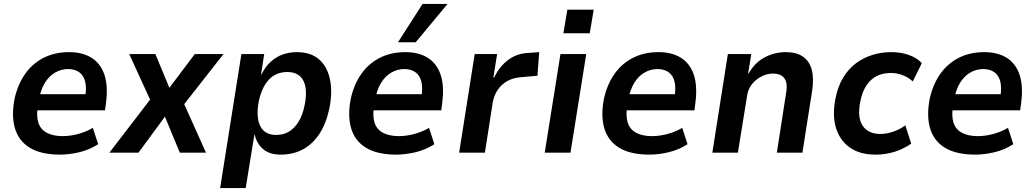

<svg xmlns="http://www.w3.org/2000/svg" viewBox="-20 -776 5261 976"><path d="M286 10Q190 10 133 -24Q76 -58 56.5 -122Q37 -186 54 -274Q71 -349 108.5 -401.5Q146 -454 202.5 -482.5Q259 -511 332 -511Q399 -511 445 -482.5Q491 -454 510.5 -397Q530 -340 519 -254L514 -215H149L162 -297H431L412 -275Q421 -329 413 -361Q405 -393 382.5 -409Q360 -425 326 -425Q291 -425 260 -407Q229 -389 208 -354.5Q187 -320 177 -268L173 -244Q164 -189 174.5 -154Q185 -119 217 -101.5Q249 -84 299 -84Q335 -84 375.5 -94.5Q416 -105 452 -126L479 -43Q434 -14 382.5 -2Q331 10 286 10Z M536 0 761 -293 767 -217 637 -501H770L842 -327H839L970 -501H1116L894 -218L897 -290L1027 0H894L818 -184L820 -185L684 0Z M1099 180 1207 -501H1323L1307 -397H1309Q1329 -438 1357 -463Q1385 -488 1418.5 -499.5Q1452 -511 1489 -511Q1560 -511 1602 -474Q1644 -437 1657.5 -372Q1671 -307 1654 -224Q1638 -148 1604 -96Q1570 -44 1520.5 -17Q1471 10 1407 10Q1350 10 1317.5 -18Q1285 -46 1275 -91H1273L1229 180ZM1384 -90Q1421 -90 1449 -107Q1477 -124 1497.5 -157Q1518 -190 1528 -239Q1545 -320 1522.5 -365Q1500 -410 1440 -410Q1405 -410 1376.5 -394.5Q1348 -379 1327.5 -346Q1307 -313 1296 -264Q1280 -182 1302.5 -136Q1325 -90 1384 -90Z M1995 10Q1899 10 1842 -24Q1785 -58 1765.5 -122Q1746 -186 1763 -274Q1780 -349 1817.5 -401.5Q1855 -454 1911.5 -482.5Q1968 -511 2041 -511Q2108 -511 2154 -482.5Q2200 -454 2219.5 -397Q2239 -340 2228 -254L2223 -215H1858L1871 -297H2140L2121 -275Q2130 -329 2122 -361Q2114 -393 2091.5 -409Q2069 -425 2035 -425Q2000 -425 1969 -407Q1938 -389 1917 -354.5Q1896 -320 1886 -268L1882 -244Q1873 -189 1883.5 -154Q1894 -119 1926 -101.5Q1958 -84 2008 -84Q2044 -84 2084.5 -94.5Q2125 -105 2161 -126L2188 -43Q2143 -14 2091.5 -2Q2040 10 1995 10ZM2003 -561 2128 -756H2255L2093 -561Z M2314 0 2393 -501H2507L2488 -382H2492Q2518 -437 2562 -470.5Q2606 -504 2665 -507L2721 -511L2712 -391L2622 -383Q2588 -380 2559 -364Q2530 -348 2511 -320.5Q2492 -293 2485 -257L2445 0Z M2844 -607 2864 -727H2998L2978 -607ZM2749 0 2829 -501H2960L2880 0Z M3282 10Q3186 10 3129 -24Q3072 -58 3052.5 -122Q3033 -186 3050 -274Q3067 -349 3104.5 -401.5Q3142 -454 3198.5 -482.5Q3255 -511 3328 -511Q3395 -511 3441 -482.5Q3487 -454 3506.5 -397Q3526 -340 3515 -254L3510 -215H3145L3158 -297H3427L3408 -275Q3417 -329 3409 -361Q3401 -393 3378.5 -409Q3356 -425 3322 -425Q3287 -425 3256 -407Q3225 -389 3204 -354.5Q3183 -320 3173 -268L3169 -244Q3160 -189 3170.5 -154Q3181 -119 3213 -101.5Q3245 -84 3295 -84Q3331 -84 3371.5 -94.5Q3412 -105 3448 -126L3475 -43Q3430 -14 3378.5 -2Q3327 10 3282 10Z M3601 0 3680 -501H3799L3783 -403H3786Q3818 -459 3868 -485Q3918 -511 3973 -511Q4029 -511 4062 -488Q4095 -465 4106.5 -421Q4118 -377 4108 -312L4059 0H3929L3976 -303Q3982 -337 3976.5 -358Q3971 -379 3954.5 -390.5Q3938 -402 3909 -402Q3879 -402 3850 -387Q3821 -372 3802 -347.5Q3783 -323 3778 -291L3731 0Z M4430 10Q4351 10 4300 -26Q4249 -62 4229.5 -126Q4210 -190 4227 -275Q4239 -337 4266.5 -382Q4294 -427 4332 -455Q4370 -483 4415.5 -497Q4461 -511 4511 -511Q4562 -511 4603 -495.5Q4644 -480 4666 -455L4620 -362Q4599 -382 4569.5 -393.5Q4540 -405 4510 -405Q4482 -405 4457 -397.5Q4432 -390 4411.5 -372.5Q4391 -355 4376 -327.5Q4361 -300 4353 -259Q4337 -178 4365.5 -136.5Q4394 -95 4455 -95Q4487 -95 4521.5 -107Q4556 -119 4582 -139L4612 -46Q4590 -30 4561 -17Q4532 -4 4499 3Q4466 10 4430 10Z M4938 10Q4842 10 4785 -24Q4728 -58 4708.5 -122Q4689 -186 4706 -274Q4723 -349 4760.5 -401.5Q4798 -454 4854.5 -482.5Q4911 -511 4984 -511Q5051 -511 5097 -482.5Q5143 -454 5162.5 -397Q5182 -340 5171 -254L5166 -215H4801L4814 -297H5083L5064 -275Q5073 -329 5065 -361Q5057 -393 5034.5 -409Q5012 -425 4978 -425Q4943 -425 4912 -407Q4881 -389 4860 -354.5Q4839 -320 4829 -268L4825 -244Q4816 -189 4826.5 -154Q4837 -119 4869 -101.5Q4901 -84 4951 -84Q4987 -84 5027.5 -94.5Q5068 -105 5104 -126L5131 -43Q5086 -14 5034.5 -2Q4983 10 4938 10Z"/></svg>

Font: Nunito Sans 7pt SemiCondensed
Style: Bold Italic
Weight: 700
Width: 4
Italic angle: -9°
Designer: Vernon Adams
Foundry: Vernon Adams
Version: Version 3.101;gftools[0.9.27]